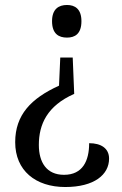

<svg xmlns="http://www.w3.org/2000/svg" viewBox="-20 -559 491 771"><path d="M249 -539C216 -539 189 -523 189 -474C189 -423 216 -408 249 -408C281 -408 307 -423 307 -474C307 -523 281 -539 249 -539ZM278 -182 272 -328H222L217 -215C105 -164 41 -98 41 12C41 126 123 192 242 192C359 192 418 142 418 78C418 36 385 16 338 16C338 87 312 143 237 143C167 143 136 93 136 23C136 -59 169 -134 278 -182Z"/></svg>

Font: Noto Serif Sinhala SemiCondensed
Style: Regular
Weight: 400
Width: 4
Designer: Jelle Bosma - Monotype Design Team
Foundry: Monotype Imaging Inc.
Version: Version 2.007